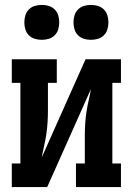

<svg xmlns="http://www.w3.org/2000/svg" viewBox="-20 -761 540 781"><path d="M28 0V-96H63V-424H28V-520H211V-424H175V-312Q175 -288 173.5 -263.5Q172 -239 168.5 -215.5Q165 -192 159.5 -168Q154 -144 150 -121L328 -520H472V-424H437V-96H472V0H289V-96H325V-208Q325 -232 326.5 -256.5Q328 -281 331.5 -304.5Q335 -328 340.5 -352Q346 -376 350 -399L172 0ZM350 -599Q336 -599 322 -603Q308 -607 297.5 -617.5Q287 -628 283 -642Q279 -656 279 -670Q279 -684 283 -698Q287 -712 297.5 -722.5Q308 -733 322 -737Q336 -741 350 -741Q364 -741 378 -737Q392 -733 402.5 -722.5Q413 -712 417 -698Q421 -684 421 -670Q421 -656 417 -642Q413 -628 402.5 -617.5Q392 -607 378 -603Q364 -599 350 -599ZM150 -599Q136 -599 122 -603Q108 -607 97.5 -617.5Q87 -628 83 -642Q79 -656 79 -670Q79 -684 83 -698Q87 -712 97.5 -722.5Q108 -733 122 -737Q136 -741 150 -741Q164 -741 178 -737Q192 -733 202.5 -722.5Q213 -712 217 -698Q221 -684 221 -670Q221 -656 217 -642Q213 -628 202.5 -617.5Q192 -607 178 -603Q164 -599 150 -599Z"/></svg>

Font: Iosevka Gothic
Style: Bold
Weight: 700
Monospace: yes
Designer: Belleve Invis
Foundry: Belleve Invis
Version: Version 15.5.1; ttfautohint (v1.8.4)